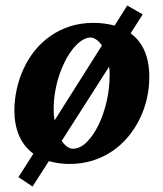

<svg xmlns="http://www.w3.org/2000/svg" viewBox="-20 -583 593 697"><path d="M377.9 -307.1Q377.9 -315.9 377.7 -324.7Q377.4 -333.5 376 -340.8L204.1 -71.8Q213.9 -56.6 224.9 -49.8Q235.8 -43 244.1 -43Q270.5 -43 294.7 -66.9Q318.8 -90.8 337.4 -128.9Q356 -167 366.9 -213.9Q377.9 -260.7 377.9 -307.1ZM350.1 -418Q339.4 -433.1 328.6 -439.9Q317.9 -446.8 309.1 -446.8Q293.9 -446.8 278.1 -436.8Q262.2 -426.8 247.3 -408.9Q232.4 -391.1 219.2 -366.5Q206.1 -341.8 196 -312.7Q186 -283.7 180.4 -251.2Q174.8 -218.8 174.8 -185.1Q174.8 -163.1 178.2 -146ZM522 -303.2Q522 -263.7 513.2 -225.1Q504.4 -186.5 487.3 -151.6Q470.2 -116.7 445.3 -86.7Q420.4 -56.6 388.2 -34.7Q356 -12.7 316.7 -0.2Q277.3 12.2 231.9 12.2Q210.9 12.2 192.4 9.3Q173.8 6.3 157.2 2L98.1 94.2L46.9 60.1L101.1 -24.9Q65.9 -51.3 49.1 -91.3Q32.2 -131.3 32.2 -181.2Q32.2 -220.2 40.8 -259Q49.3 -297.9 65.7 -333.5Q82 -369.1 106.4 -399.4Q130.9 -429.7 162.8 -452.1Q194.8 -474.6 234.1 -487.3Q273.4 -500 319.8 -500Q341.3 -500 360.1 -497.3Q378.9 -494.6 396 -490.2L441.9 -563L498 -530.8L454.1 -461.9Q487.3 -438 504.6 -398.4Q522 -358.9 522 -303.2Z"/></svg>

Font: Charis SIL Afr
Style: Bold Italic
Weight: 700
Italic angle: -11°
Foundry: SIL International
Version: Version 5.000